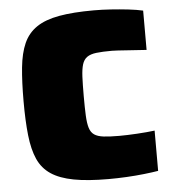

<svg xmlns="http://www.w3.org/2000/svg" viewBox="-51 -743 718 798"><g transform="rotate(-5 308.0 -344.0)"><path d="M370 8Q283 8 225 -3Q167 -14 131 -38Q95 -62 77 -102.5Q59 -143 52.5 -203Q46 -263 46 -344Q46 -426 52 -485.5Q58 -545 76 -585.5Q94 -626 130 -650.5Q166 -675 224.5 -685.5Q283 -696 370 -696Q404 -696 441 -693.5Q478 -691 513 -687Q548 -683 574 -677V-513Q528 -516 499.5 -518Q471 -520 455.5 -521Q440 -522 430 -522Q390 -522 365 -519Q340 -516 326 -506Q312 -496 306 -476.5Q300 -457 298.5 -425Q297 -393 297 -344Q297 -296 298.5 -263.5Q300 -231 306 -211.5Q312 -192 326 -182.5Q340 -173 365 -170Q390 -167 430 -167Q462 -167 504 -169.5Q546 -172 578 -176V-8Q554 -4 518.5 0Q483 4 444.5 6Q406 8 370 8Z"/></g></svg>

Font: Saira SemiExpanded Black
Style: Regular
Weight: 900
Width: 6
Designer: Hector Gatti with collaboration of the Omnibus-Type team
Foundry: Omnibus-Type
Version: Version 1.101